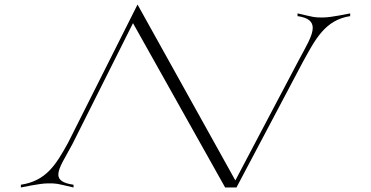

<svg xmlns="http://www.w3.org/2000/svg" viewBox="-20 -826 1635 846"><path d="M72 0C75 0 154 -18 191 -18C233 -18 225 -18 304 0V-12C255 -19 237 -34 237 -57C237 -87 267 -131 299 -191L566 -724L972 0H1022L1315 -554C1369 -652 1412 -738 1523 -755V-767C1520 -767 1441 -749 1404 -749C1362 -749 1370 -749 1291 -767V-755C1340 -748 1358 -730 1358 -703C1358 -669 1328 -620 1296 -560L1017 -31L586 -806L280 -197C226 -99 183 -29 72 -12Z"/></svg>

Font: Cantique Normal
Style: Regular
Weight: 400
Designer: Sébastien Hayez
Foundry: Sébastien Hayez & Ariel Martín Pérez
Version: Version 1.000;hotconv 1.0.109;makeotfexe 2.5.65596